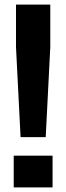

<svg xmlns="http://www.w3.org/2000/svg" viewBox="-20 -820 290 840"><path d="M70 -220 50 -614V-800H200V-614L180 -220ZM40 0V-139H210V0Z"/></svg>

Font: Big Shoulders Display Black
Style: Regular
Weight: 900
Designer: Patric King
Foundry: XO Type Co
Version: Version 1.000; ttfautohint (v1.8.2)